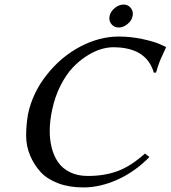

<svg xmlns="http://www.w3.org/2000/svg" viewBox="-20 -820 755 850"><path d="M473.1 -713.4Q460.9 -728.5 465.1 -748.8Q469.2 -769 488 -784.4Q506.8 -799.8 527.1 -799.8Q547.4 -799.8 559.3 -784.4Q571.3 -769 567.1 -748.8Q563 -728.5 544.4 -713.4Q525.9 -698.2 505.6 -698.2Q485.4 -698.2 473.1 -713.4ZM504.9 -658.2Q559.1 -658.2 611.1 -647Q663.1 -635.7 688.5 -624L713.4 -612.8L714.8 -609.9Q710.9 -600.6 703.6 -585Q696.3 -569.3 693.6 -563.7Q690.9 -558.1 686.5 -546.6Q682.1 -535.2 678.7 -524.7Q675.3 -514.2 670.9 -499L661.1 -498Q628.4 -610.8 481 -610.8Q455.1 -610.8 425.5 -601.8Q396 -592.8 362.8 -571.5Q329.6 -550.3 300.8 -519.5Q272 -488.8 247.6 -440.4Q223.1 -392.1 210.9 -334Q201.2 -289.1 200.2 -247.3Q199.2 -205.6 208.5 -167.7Q217.8 -129.9 237.1 -102.1Q256.3 -74.2 290 -57.6Q323.7 -41 368.7 -41Q442.4 -41 500.7 -62.5Q559.1 -84 621.6 -140.1L641.6 -125Q577.6 -59.6 500.5 -24.9Q423.3 9.8 349.1 9.8Q286.6 9.8 237.8 -8.5Q189 -26.9 160.2 -58.1Q131.3 -89.4 113.5 -131.1Q95.7 -172.9 95.7 -219.5Q95.7 -266.1 104 -314.9Q124.5 -410.6 188 -490.2Q251.5 -569.8 335.9 -614Q420.4 -658.2 504.9 -658.2Z"/></svg>

Font: Linux Biolinum O
Style: Italic
Weight: 400
Italic angle: -12°
Designer: Philipp H. Poll
Foundry: Philipp H. Poll
Version: Version 1.1.3